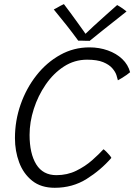

<svg xmlns="http://www.w3.org/2000/svg" viewBox="-20 -888 638 912"><path d="M509 -138Q458.5 -80 391.5 -38Q324.5 4 240 4Q174.5 4 132.8 -29.5Q91 -63 71 -116.8Q51 -170.5 51 -232Q51 -315 78 -392Q105 -469 153.2 -530.2Q201.5 -591.5 265.8 -627.2Q330 -663 405 -663Q451.5 -663 492.2 -648.5Q533 -634 560.8 -607.5Q588.5 -581 598 -545Q592 -539.5 581.2 -532Q570.5 -524.5 559 -517.5Q547.5 -510.5 540 -506.5Q538.5 -514.5 533.2 -530.8Q528 -547 513.2 -564Q498.5 -581 470 -592.8Q441.5 -604.5 393.5 -604.5Q333.5 -604.5 283.5 -572Q233.5 -539.5 197 -486.2Q160.5 -433 140.5 -370.5Q120.5 -308 120.5 -247.5Q120.5 -158.5 152.2 -107.2Q184 -56 248 -56Q299.5 -56 342.2 -77Q385 -98 417.8 -127Q450.5 -156 471.5 -179Q476.5 -176 484.5 -168Q492.5 -160 499.8 -151.5Q507 -143 509 -138ZM536.5 -864Q542 -861 548.5 -857Q555 -853 561.5 -848.5Q568 -844 573 -840Q578 -836 581 -833.5Q509 -776.5 466.8 -743Q424.5 -709.5 406 -694Q398.5 -694 388.5 -694.2Q378.5 -694.5 368.5 -694.8Q358.5 -695 351.5 -695Q326.5 -729.5 296.8 -767.2Q267 -805 235.5 -843Q242 -846 250.5 -851Q259 -856 267.8 -860.8Q276.5 -865.5 283.5 -868.5Q297.5 -850.5 314.5 -827.2Q331.5 -804 347.5 -781.8Q363.5 -759.5 375 -743.5Q386.5 -727.5 388.5 -724H382.5Q397 -738.5 424.8 -764Q452.5 -789.5 483.2 -816.8Q514 -844 536.5 -864Z"/></svg>

Font: Grandstander Thin ExtraLight
Style: Italic
Weight: 250
Italic angle: -15°
Version: Version 1.200